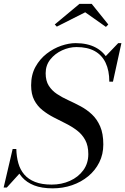

<svg xmlns="http://www.w3.org/2000/svg" viewBox="-48 -990 668 1024"><path d="M233 14.5Q174.5 14.5 134.2 -1.2Q94 -17 69.2 -45.5Q44.5 -74 32.8 -112.2Q21 -150.5 19.5 -195.5H39Q40 -154.5 49.8 -119.8Q59.5 -85 81.2 -59.5Q103 -34 138.8 -19.8Q174.5 -5.5 227.5 -5.5Q280.5 -5.5 325 -25.5Q369.5 -45.5 396.2 -82Q423 -118.5 423 -168Q423 -213 406.5 -243.2Q390 -273.5 362.8 -294.2Q335.5 -315 303 -331.2Q270.5 -347.5 238 -364.2Q205.5 -381 178.2 -402.8Q151 -424.5 134.5 -456.2Q118 -488 118 -535Q118 -591.5 141.2 -633.5Q164.5 -675.5 201 -703.8Q237.5 -732 278.5 -746Q319.5 -760 355 -760Q419 -760 463.5 -736Q508 -712 531.2 -666Q554.5 -620 554.5 -554.5H535Q535 -614 515.2 -655.2Q495.5 -696.5 456.8 -717.8Q418 -739 360 -739Q321 -739 283 -721.5Q245 -704 220.2 -672.8Q195.5 -641.5 195.5 -599.5Q195.5 -559 212.2 -532.8Q229 -506.5 256.2 -488.5Q283.5 -470.5 316.5 -455.5Q349.5 -440.5 382.2 -423Q415 -405.5 442.2 -380Q469.5 -354.5 486.2 -316Q503 -277.5 503 -219.5Q503 -167 481.5 -124Q460 -81 422.5 -50Q385 -19 336.2 -2.2Q287.5 14.5 233 14.5ZM-28.5 10 19.5 -195.5H39V-141.5Q44 -121.5 49.5 -104.2Q55 -87 62 -71L-11.5 10ZM535 -554.5 541 -598Q536.5 -621.5 530 -642.2Q523.5 -663 511.5 -686L582.5 -760H599.5L554.5 -554.5ZM255 -848 244 -859.5 376 -969.5H441L529.5 -859.5L517 -846.5L406.5 -924.5Z"/></svg>

Font: Bodoni Moda SC
Style: Italic
Weight: 400
Italic angle: -13°
Designer: Owen Earl
Foundry: indestructible type
Version: Version 2.005